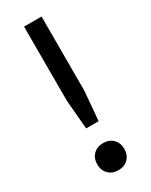

<svg xmlns="http://www.w3.org/2000/svg" viewBox="-189 -746 630 799"><g transform="rotate(-30 126.0 -347.0)"><path d="M168 -704V-348L156 -208H96L84 -348V-704ZM126 -120Q155 -120 173 -102Q191 -84 191 -55Q191 -26 173 -8Q155 10 126 10Q97 10 79 -8Q61 -26 61 -55Q61 -84 79 -102Q97 -120 126 -120Z"/></g></svg>

Font: Prodigy Sans
Style: Regular
Weight: 400
Designer: Wei Huang
Foundry: Wei Huang
Version: Version 1.003; ttfautohint (v1.8.3)